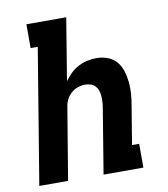

<svg xmlns="http://www.w3.org/2000/svg" viewBox="-82 -805 765 874"><g transform="rotate(-10 300.0 -367.5)"><path d="M29 0 132 -625H99V-735H283L236 -448Q249 -466 265.5 -482Q282 -498 302.5 -508.5Q323 -519 344 -523.5Q365 -528 386 -528Q413 -528 438 -518.5Q463 -509 479 -489.5Q495 -470 502.5 -445Q510 -420 512.5 -394Q515 -368 513 -340.5Q511 -313 506 -286L477 -110H510V0H326L376 -304Q378 -317 378.5 -330Q379 -343 378 -356Q377 -369 373 -380.5Q369 -392 360.5 -401Q352 -410 339.5 -414Q327 -418 314 -418Q297 -418 279.5 -412Q262 -406 248.5 -393.5Q235 -381 227 -364.5Q219 -348 217 -331L162 0Z"/></g></svg>

Font: Iosevka Etoile Extrabold
Style: Italic
Weight: 800
Italic angle: -9°
Designer: Belleve Invis
Foundry: Belleve Invis
Version: Version 22.1.2; ttfautohint (v1.8.4)